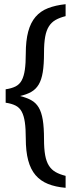

<svg xmlns="http://www.w3.org/2000/svg" viewBox="-20 -778 340 916"><path d="M7 -352Q35 -356 54 -365.5Q73 -375 83.5 -394.5Q94 -414 98.5 -445Q103 -476 103 -522Q103 -584 114.5 -627Q126 -670 149.5 -697.5Q173 -725 209 -739Q245 -753 293 -758V-701Q265 -694 245.5 -683Q226 -672 213.5 -652.5Q201 -633 195.5 -602.5Q190 -572 190 -526Q190 -470 184 -433.5Q178 -397 164.5 -374.5Q151 -352 129 -339.5Q107 -327 76 -320Q107 -312 129 -300Q151 -288 164.5 -265.5Q178 -243 184 -206.5Q190 -170 190 -114Q190 -68 195.5 -37.5Q201 -7 213.5 12.5Q226 32 245.5 43Q265 54 293 61V118Q245 114 209 99.5Q173 85 149.5 57.5Q126 30 114.5 -13Q103 -56 103 -118Q103 -164 98.5 -195Q94 -226 83.5 -245.5Q73 -265 54 -274.5Q35 -284 7 -288Z"/></svg>

Font: ABeeZee
Style: Regular
Weight: 400
Designer: Anja Meiners
Foundry: Anja Meiners
Version: Version 1.001